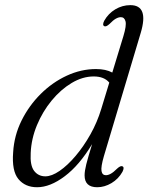

<svg xmlns="http://www.w3.org/2000/svg" viewBox="-20 -738 592 766"><path d="M541.5 -607 394.5 -115Q382 -72 385 -55.5Q388 -39 402.5 -39Q411.5 -39 422.2 -45Q433 -51 447.5 -65.5Q461 -78 468.5 -74.5Q477.5 -70.5 468.5 -52.5Q452.5 -24 424.8 -7.5Q397 9 368 9Q317.5 9 317.5 -38.5Q317.5 -55.5 324.2 -82.5Q331 -109.5 347.5 -163Q296.5 -78.5 238.2 -34.8Q180 9 128 9Q80.5 9 53.5 -23.5Q26.5 -56 32.5 -131Q36.5 -197.5 66 -257Q95.5 -316.5 142.2 -363Q189 -409.5 246.2 -436Q303.5 -462.5 363 -462.5Q402.5 -462.5 428 -448.5L472.5 -594.5Q485 -636 480.8 -652.8Q476.5 -669.5 462 -669.5Q453 -669.5 442.2 -663.5Q431.5 -657.5 417 -642.5Q403.5 -630 396 -633.5Q387 -638 396 -655.5Q412 -684 440 -700.8Q468 -717.5 500 -717.5Q574.5 -717.5 541.5 -607ZM102.5 -128Q99.5 -78 116.2 -56.2Q133 -34.5 161 -34.5Q186 -34.5 217.8 -56.2Q249.5 -78 281.5 -115.8Q313.5 -153.5 340.8 -202Q368 -250.5 384 -303.5L416 -408.5Q395.5 -433 354 -433Q309.5 -433 266 -407Q222.5 -381 186.2 -337Q150 -293 127.5 -238.8Q105 -184.5 102.5 -128Z"/></svg>

Font: Fraunces 9pt Light
Style: Italic
Weight: 300
Italic angle: -16°
Version: Version 1.000;[0bf87f6ff]